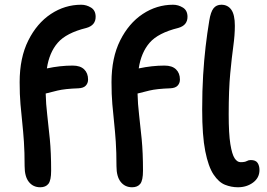

<svg xmlns="http://www.w3.org/2000/svg" viewBox="-20 -780 1127 811"><path d="M150 11Q120 11 102 -11.5Q84 -34 84 -78Q84 -138 81 -181.5Q78 -225 74 -262.5Q70 -300 66.5 -340Q63 -380 63 -433Q63 -536 99.5 -609Q136 -682 195 -721Q254 -760 323 -760Q345 -760 364.5 -748Q384 -736 384 -709Q384 -673 345 -662Q260 -641 224 -599.5Q188 -558 178 -491Q234 -503 287 -503Q319 -503 335.5 -487Q352 -471 352 -444Q352 -429 342.5 -418.5Q333 -408 311 -407Q254 -405 223 -397.5Q192 -390 173 -385Q174 -341 179.5 -295Q185 -249 190.5 -192Q196 -135 196 -59Q196 -18 184.5 -3.5Q173 11 150 11ZM538 11Q508 11 490 -11.5Q472 -34 472 -78Q472 -138 469 -181.5Q466 -225 462 -262.5Q458 -300 454.5 -340Q451 -380 451 -433Q451 -536 487.5 -609Q524 -682 583 -721Q642 -760 711 -760Q733 -760 752.5 -748Q772 -736 772 -709Q772 -673 733 -662Q648 -641 612 -599.5Q576 -558 566 -491Q622 -503 675 -503Q707 -503 723.5 -487Q740 -471 740 -444Q740 -429 730.5 -418.5Q721 -408 699 -407Q642 -405 611 -397.5Q580 -390 561 -385Q562 -341 567.5 -295Q573 -249 578.5 -192Q584 -135 584 -59Q584 -18 572.5 -3.5Q561 11 538 11ZM985 11Q957 11 930.5 0.5Q904 -10 882 -43Q860 -76 847 -141.5Q834 -207 834 -317Q834 -398 838 -462.5Q842 -527 848.5 -583Q855 -639 864 -693Q870 -730 882 -745Q894 -760 915 -760Q942 -760 957 -739Q972 -718 972 -671Q972 -632 965.5 -585Q959 -538 952.5 -469.5Q946 -401 946 -297Q946 -215 953 -171.5Q960 -128 971 -111.5Q982 -95 996 -95Q1014 -95 1022 -99.5Q1030 -104 1039 -104Q1060 -104 1068 -92Q1076 -80 1076 -62Q1076 -29 1049 -9Q1022 11 985 11Z"/></svg>

Font: Shantell Sans Normal
Style: Regular
Weight: 500
Designer: Stephen Nixon, Anya Danilova, Shantell Martin
Foundry: Arrow Type
Version: Version 1.009;[a7da0bfa3]